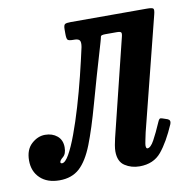

<svg xmlns="http://www.w3.org/2000/svg" viewBox="-97 -585 663 663"><g transform="rotate(-10 234.0 -254.0)"><path d="M-32 -74Q-32 -112 -10 -132Q12 -152 37.5 -152Q63 -152 80 -137.8Q97 -123.5 97 -98Q97 -75 85.2 -65.2Q73.5 -55.5 73.5 -49.5Q73.5 -45 79 -45Q90 -45 104 -69.5Q118 -94 133.2 -135.2Q148.5 -176.5 163.5 -227Q178.5 -277.5 191.5 -330Q204.5 -382.5 214.5 -428.5Q217.5 -445.5 213 -451.8Q208.5 -458 194 -458H190.5Q175 -458 171.2 -462.2Q167.5 -466.5 167.5 -483V-498.5Q167.5 -514 172.8 -517Q178 -520 192.5 -520H459Q479 -520 482.2 -515.8Q485.5 -511.5 481 -494.5L381.5 -100Q380 -93.5 376.5 -76.5Q373 -59.5 373 -56Q373 -44.5 378 -44.5Q389.5 -44.5 402.2 -67.8Q415 -91 431 -128Q434 -135.5 437.2 -137.8Q440.5 -140 448 -137L464 -131.5Q475.5 -127 470.5 -113.5Q445 -54.5 417.5 -21.2Q390 12 341 12Q312 12 289.5 -2.8Q267 -17.5 267 -53.5Q267 -62 269.2 -75.2Q271.5 -88.5 274 -98.5L358 -439.5Q361 -451 358.2 -454.5Q355.5 -458 343 -458H303.5Q287.5 -458 286.8 -452.8Q286 -447.5 281.5 -432Q246 -312.5 222.8 -228.2Q199.5 -144 178.8 -91Q158 -38 130.8 -13.2Q103.5 11.5 60.5 11.5Q17.5 11.5 -7.2 -12Q-32 -35.5 -32 -74Z"/></g></svg>

Font: Besley* Condensed Medium
Style: Italic
Weight: 500
Width: 3
Italic angle: -13°
Designer: Owen Earl
Foundry: indestructible type*
Version: Version 3.000; ttfautohint (v1.8.3)